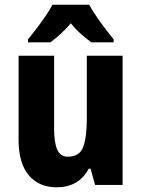

<svg xmlns="http://www.w3.org/2000/svg" viewBox="-20 -786 601 816"><path d="M501 -549V0H384L365 -69H357Q336 -29 301.5 -9.5Q267 10 221 10Q145 10 102 -41.5Q59 -93 59 -192V-549H210V-237Q210 -179 223.5 -149.5Q237 -120 268 -120Q319 -120 334 -162.5Q349 -205 349 -281V-549ZM359 -766Q377 -733 405.5 -693.5Q434 -654 463 -619V-606H368Q349 -620 325.5 -640.5Q302 -661 281 -687Q258 -660 235 -639.5Q212 -619 194 -606H99V-619Q115 -638 135.5 -665Q156 -692 174.5 -719Q193 -746 203 -766Z"/></svg>

Font: Noto Sans Tamil Condensed ExtraBold
Style: Regular
Weight: 800
Width: 3
Designer: Jelle Bosma - Monotype Design Team
Foundry: Monotype Imaging Inc.
Version: Version 2.004; ttfautohint (v1.8.4.7-5d5b)